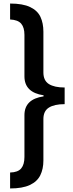

<svg xmlns="http://www.w3.org/2000/svg" viewBox="-20 -820 412 1084"><path d="M37 -800Q109 -800 150.5 -780Q192 -760 208.5 -724.5Q225 -689 225 -641V-411Q225 -365 256 -345.5Q287 -326 345 -326V-232Q287 -232 256 -212.5Q225 -193 225 -148V86Q225 134 207.5 169.5Q190 205 148.5 224.5Q107 244 37 244V154Q81 153 99.5 131Q118 109 118 66V-170Q118 -260 226 -276V-282Q118 -298 118 -389V-623Q118 -665 99.5 -686.5Q81 -708 37 -710Z"/></svg>

Font: Noto Sans Tamil ExtraCondensed SemiBold
Style: Regular
Weight: 600
Width: 2
Designer: Jelle Bosma - Monotype Design Team
Foundry: Monotype Imaging Inc.
Version: Version 2.004; ttfautohint (v1.8.4.7-5d5b)